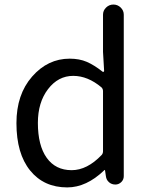

<svg xmlns="http://www.w3.org/2000/svg" viewBox="-20 -816 659 849"><path d="M277.3 12.7Q173.8 12.7 113.3 -62Q52.7 -136.7 52.7 -271.5Q52.7 -398.4 122.1 -477.5Q191.4 -556.6 288.1 -556.6Q331.1 -556.6 363.8 -542.5Q396.5 -528.3 433.6 -499Q435.5 -497.1 438 -498.5Q440.4 -500 440.4 -502.9L435.5 -586.9V-751Q435.5 -769.5 449.2 -782.7Q462.9 -795.9 481.4 -795.9Q500 -795.9 513.7 -782.7Q527.3 -769.5 527.3 -751V-37.1Q527.3 -21.5 516.1 -10.7Q504.9 0 490.2 0Q473.6 0 461.9 -10.3Q450.2 -20.5 448.2 -37.1L444.3 -63.5Q444.3 -64.5 443.4 -64.5Q442.4 -64.5 441.4 -63.5Q362.3 12.7 277.3 12.7ZM296.9 -63.5Q365.2 -63.5 429.7 -130.9Q435.5 -137.7 435.5 -147.5V-413.1Q435.5 -422.9 428.7 -429.7Q368.2 -480.5 303.7 -480.5Q237.3 -480.5 192.4 -421.9Q147.5 -363.3 147.5 -272.5Q147.5 -172.9 186.5 -118.2Q225.6 -63.5 296.9 -63.5Z"/></svg>

Font: irohamaru Regular
Style: Regular
Weight: 400
Designer: [Source Han Sans]
Ryoko NISHIZUKA  (kana & ideographs); Paul D. Hunt (Latin, Greek & Cyrillic); Wenlong ZHANG  (bopomofo
Version: Version 1.00